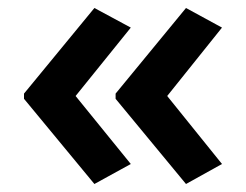

<svg xmlns="http://www.w3.org/2000/svg" viewBox="-20 -510 615 480"><path d="M40 -276 216 -490 307 -441 169 -270 307 -100 216 -50 40 -263ZM269 -276 445 -490 535 -441 398 -270 535 -100 445 -50 269 -263Z"/></svg>

Font: Noto Sans SemiBold
Style: Regular
Weight: 600
Designer: Monotype Design Team
Foundry: Monotype Imaging Inc.
Version: Version 2.007